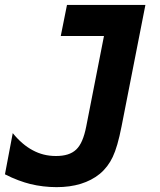

<svg xmlns="http://www.w3.org/2000/svg" viewBox="-30 -749 652 783"><path d="M200.7 14.2C236.3 14.2 270 9.8 299.8 0.5C328.1 -8.3 354.5 -21.5 377 -40C399.9 -59.1 417 -82 429.7 -108.9C442.9 -136.7 454.6 -176.8 465.8 -233.9L563 -729H243.2L217.8 -602.1H394L321.8 -233.9C312.5 -186.5 299.3 -156.7 280.8 -139.2C261.7 -121.1 234.9 -112.8 198.2 -112.8C163.1 -112.8 132.3 -120.6 103.5 -136.2C74.7 -151.4 47.4 -174.8 22 -206.1L-9.8 -38.1C27.3 -19 64 -5.9 93.8 1.5C127.4 9.8 165 14.2 200.7 14.2Z"/></svg>

Font: Hack
Style: Bold Oblique
Weight: 700
Italic angle: -12°
Monospace: yes
Designer: Christopher Simpkins
Foundry: Christopher Simpkins
Version: Version 2.010